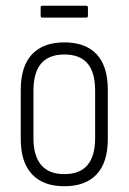

<svg xmlns="http://www.w3.org/2000/svg" viewBox="-20 -638 446 666"><path d="M203 8Q130 8 91 -33.5Q52 -75 52 -156V-326Q52 -408 91 -449.5Q130 -491 203 -491Q277 -491 315.5 -449.5Q354 -408 354 -326V-156Q354 -75 315.5 -33.5Q277 8 203 8ZM203 -34Q257 -34 283.5 -65.5Q310 -97 310 -159V-323Q310 -387 283.5 -418Q257 -449 203 -449Q150 -449 123 -418Q96 -387 96 -323V-159Q96 -97 123 -65.5Q150 -34 203 -34ZM127 -577Q121 -577 121 -583V-612Q121 -618 127 -618H279Q285 -618 285 -612V-583Q285 -577 279 -577Z"/></svg>

Font: Sofia Sans Condensed Light
Style: Regular
Weight: 300
Designer: Botio Nikoltchev, Ani Petrova
Foundry: lettersoup
Version: Version 4.101